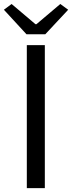

<svg xmlns="http://www.w3.org/2000/svg" viewBox="-37 -965 370 985"><path d="M100.6 0V-733.4H193V0ZM98.9 -789.2 -17 -915 22.5 -944.5 145.1 -840.7H149.7L272.4 -944.5L312.8 -915L195.3 -789.2Z"/></svg>

Font: Noto Sans HK Thin
Style: Regular
Weight: 100
Designer: Ryoko NISHIZUKA 西塚涼子 (kana, bopomofo & ideographs); Paul D. Hunt (Latin, Greek & Cyrillic); Sandoll Communications 산돌커뮤니
Foundry: Adobe
Version: Version 2.004-H2;hotconv 1.0.118;makeotfexe 2.5.65603